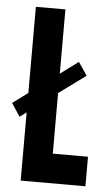

<svg xmlns="http://www.w3.org/2000/svg" viewBox="-61 -742 453 777"><g transform="rotate(5 165.5 -353.0)"><path d="M26 -257 53 -277V0H316V-120H173V-366L282 -446L246 -499L173 -445V-706H53V-356L-9 -310Z"/></g></svg>

Font: Lineal
Style: Bold
Weight: 700
Designer: Created by Frank Adebiaye with contributions from Anton Moglia & Ariel Martín Pérez
Created by Frank ADEBIAYE with FontF
Foundry: Velvetyne Type Foundry
Version: Version 2.000;Glyphs 3.2 (3227)